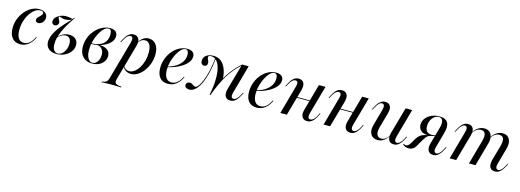

<svg xmlns="http://www.w3.org/2000/svg" viewBox="-6 -1203 5839 2157"><g transform="rotate(15 2914.0 -124.5)"><path d="M160.5 11.3Q100 11.3 66.1 -29.4Q32.3 -70.2 32.3 -142.7Q32.3 -199.2 51.6 -250Q71 -300.8 104 -340.3Q137.1 -379.8 179.8 -402.8Q222.6 -425.8 268.5 -425.8Q312.9 -425.8 339.1 -405.6Q365.3 -385.5 365.3 -350.8Q365.3 -329.8 355.6 -311.7Q346 -293.5 329.8 -282.7Q313.7 -271.8 295.2 -271.8Q280.6 -271.8 271.4 -279Q262.1 -286.3 262.1 -300Q262.1 -314.5 271 -325.8Q279.8 -337.1 291.1 -347.2Q302.4 -357.3 311.3 -367.7Q320.2 -378.2 320.2 -391.1Q320.2 -415.3 286.3 -415.3Q252.4 -415.3 221 -392.7Q189.5 -370.2 164.5 -331.5Q139.5 -292.7 125 -244Q110.5 -195.2 110.5 -143.5Q110.5 -80.6 132.3 -47.6Q154 -14.5 195.2 -14.5Q231.5 -14.5 260.5 -38.3Q289.5 -62.1 313.7 -112.1H322.6Q295.2 -51.6 253.6 -20.2Q212.1 11.3 160.5 11.3Z M583.1 11.3Q525 11.3 490.7 -17.7Q456.5 -46.8 456.5 -97.6Q456.5 -136.3 478.2 -184.3Q500 -232.3 544 -288.3Q587.9 -344.4 654.8 -409.7Q637.9 -399.2 618.1 -394Q598.4 -388.7 578.2 -388.7Q561.3 -388.7 547.6 -392.3Q533.9 -396 524.6 -400Q515.3 -404 510.5 -404Q505.6 -404 504 -401.6Q502.4 -399.2 502.4 -394.4Q502.4 -385.5 507.3 -376.2Q512.1 -366.9 517.3 -356.9Q522.6 -346.8 522.6 -335.5Q522.6 -319.4 510.5 -307.3Q498.4 -295.2 479.8 -295.2Q464.5 -295.2 454.8 -305.2Q445.2 -315.3 445.2 -332.3Q445.2 -357.3 464.1 -378.6Q483.1 -400 513.7 -413.3Q544.4 -426.6 580.6 -426.6Q601.6 -426.6 622.6 -423Q643.5 -419.4 658.9 -415.3L672.6 -434.7L679 -431.5Q641.9 -378.2 614.5 -331.5Q587.1 -284.7 569 -243.1Q550.8 -201.6 541.5 -164.5Q532.3 -127.4 532.3 -93.5Q532.3 -44.4 550 -21Q567.7 2.4 596 2.4Q621.8 2.4 644.4 -16.5Q666.9 -35.5 681 -66.9Q695.2 -98.4 695.2 -137.1Q695.2 -178.2 678.6 -197.2Q662.1 -216.1 633.1 -216.1Q606.5 -216.1 581.5 -201.6Q556.5 -187.1 538.7 -165.3L539.5 -172.6Q554.8 -191.1 574.6 -205.2Q594.4 -219.4 618.1 -227.4Q641.9 -235.5 666.9 -235.5Q714.5 -235.5 742.7 -210.9Q771 -186.3 771 -141.1Q771 -100 745.6 -65.3Q720.2 -30.6 677.8 -9.7Q635.5 11.3 583.1 11.3Z M996.8 11.3Q927.4 11.3 887.9 -31Q848.4 -73.4 848.4 -147.6Q848.4 -202.4 868.1 -252.4Q887.9 -302.4 922.6 -341.5Q957.3 -380.6 1001.2 -403.2Q1045.2 -425.8 1092.7 -425.8Q1134.7 -425.8 1157.3 -407.3Q1179.8 -388.7 1179.8 -354Q1179.8 -311.3 1145.2 -275.8Q1110.5 -240.3 1052.4 -219.4Q994.4 -198.4 922.6 -198.4L924.2 -206.5Q985.5 -206.5 1027.4 -223.8Q1069.4 -241.1 1091.1 -275Q1112.9 -308.9 1112.9 -357.3Q1112.9 -387.9 1104 -402Q1095.2 -416.1 1075.8 -416.1Q1049.2 -416.1 1023 -390.7Q996.8 -365.3 974.2 -323Q951.6 -280.6 938.3 -229.8Q925 -179 925 -128.2Q925 -69.4 945.2 -33.5Q965.3 2.4 999.2 2.4Q1021 2.4 1039.1 -12.5Q1057.3 -27.4 1067.7 -53.2Q1078.2 -79 1078.2 -109.7Q1078.2 -152.4 1055.6 -178.2Q1033.1 -204 993.5 -206.5L996 -210.5Q1043.5 -215.3 1078.6 -204.8Q1113.7 -194.4 1132.3 -171.8Q1150.8 -149.2 1150.8 -115.3Q1150.8 -79.8 1130.6 -50.8Q1110.5 -21.8 1075.8 -5.2Q1041.1 11.3 996.8 11.3Z M1154.8 186.3 1157.3 177.4Q1180.6 175.8 1194.8 170.2Q1208.9 164.5 1217.7 152Q1226.6 139.5 1232.3 116.9L1357.3 -329.8Q1366.9 -362.9 1361.3 -381.5Q1355.6 -400 1335.5 -400Q1319.4 -400 1301.6 -383.9Q1283.9 -367.7 1266.1 -334.7L1250 -304.8H1241.1L1259.7 -339.5Q1271 -360.5 1285.5 -380.2Q1300 -400 1320.2 -412.9Q1340.3 -425.8 1366.9 -425.8Q1408.1 -425.8 1425.8 -394.4Q1443.5 -362.9 1429 -311.3L1310.5 111.3Q1304 134.7 1308.9 148.4Q1313.7 162.1 1332.3 168.5Q1350.8 175 1384.7 177.4L1382.3 186.3Q1371 185.5 1351.6 185.1Q1332.3 184.7 1309.7 183.9Q1287.1 183.1 1264.5 183.1Q1231.5 183.1 1201.6 184.3Q1171.8 185.5 1154.8 186.3ZM1448.4 11.3Q1414.5 11.3 1387.9 -5.6Q1361.3 -22.6 1350.8 -50.8L1353.2 -58.1Q1363.7 -37.1 1380.6 -25.4Q1397.6 -13.7 1421 -13.7Q1452.4 -13.7 1481.5 -34.7Q1510.5 -55.6 1533.1 -91.9Q1555.6 -128.2 1568.5 -174.6Q1581.5 -221 1581.5 -271.8Q1581.5 -332.3 1562.1 -363.7Q1542.7 -395.2 1504.8 -395.2Q1483.1 -395.2 1464.1 -382.3Q1445.2 -369.4 1430.6 -345.2L1429.8 -351.6Q1451.6 -388.7 1480.2 -407.3Q1508.9 -425.8 1542.7 -425.8Q1596.8 -425.8 1628.2 -384.7Q1659.7 -343.5 1659.7 -271.8Q1659.7 -217.7 1641.9 -166.9Q1624.2 -116.1 1594.4 -75.8Q1564.5 -35.5 1526.6 -12.1Q1488.7 11.3 1448.4 11.3Z M1877.4 11.3Q1816.1 11.3 1783.1 -28.2Q1750 -67.7 1750 -141.1Q1750 -197.6 1769.4 -248.8Q1788.7 -300 1822.2 -339.9Q1855.6 -379.8 1899.2 -402.8Q1942.7 -425.8 1991.1 -425.8Q2032.3 -425.8 2054 -408.1Q2075.8 -390.3 2075.8 -357.3Q2075.8 -317.7 2044 -280.6Q2012.1 -243.5 1955.2 -214.1Q1898.4 -184.7 1822.6 -166.9V-174.2Q1883.1 -191.1 1924.2 -218.5Q1965.3 -246 1987.1 -281.9Q2008.9 -317.7 2008.9 -360.5Q2008.9 -387.9 1999.6 -402.4Q1990.3 -416.9 1972.6 -416.9Q1948.4 -416.9 1922.6 -391.9Q1896.8 -366.9 1875.4 -325.8Q1854 -284.7 1840.7 -236.3Q1827.4 -187.9 1827.4 -140.3Q1827.4 -79 1849.6 -46.8Q1871.8 -14.5 1913.7 -14.5Q1949.2 -14.5 1979 -38.3Q2008.9 -62.1 2033.1 -112.1H2041.9Q2014.5 -51.6 1972.6 -20.2Q1930.6 11.3 1877.4 11.3Z M2364.5 9.7Q2383.1 -84.7 2385.9 -162.5Q2388.7 -240.3 2375.8 -296.8Q2362.9 -353.2 2335.9 -384.3Q2308.9 -415.3 2267.7 -415.3Q2237.1 -415.3 2237.1 -394.4Q2237.1 -383.9 2241.9 -374.2Q2246.8 -364.5 2251.2 -353.6Q2255.6 -342.7 2255.6 -329Q2255.6 -311.3 2246 -301.2Q2236.3 -291.1 2219.4 -291.1Q2200.8 -291.1 2190.3 -303.6Q2179.8 -316.1 2179.8 -338.7Q2179.8 -378.2 2211.3 -402Q2242.7 -425.8 2294.4 -425.8Q2344.4 -425.8 2380.2 -399.2Q2416.1 -372.6 2437.1 -323.4Q2458.1 -274.2 2462.9 -204.8Q2446.8 -171.8 2431.9 -139.5Q2416.9 -107.3 2402.8 -71Q2388.7 -34.7 2373.4 9.7ZM2128.2 11.3Q2103.2 11.3 2088.7 0.4Q2074.2 -10.5 2074.2 -29Q2074.2 -45.2 2085.5 -55.2Q2096.8 -65.3 2114.5 -65.3Q2130.6 -65.3 2142.3 -58.5Q2154 -51.6 2164.5 -44.4Q2175 -37.1 2184.7 -37.1Q2200 -37.1 2219.4 -61.3Q2238.7 -85.5 2258.5 -133.1Q2278.2 -180.6 2294.8 -250Q2311.3 -319.4 2320.2 -409.7L2326.6 -402.4Q2317.7 -308.1 2299.2 -231.9Q2280.6 -155.6 2254.4 -101.2Q2228.2 -46.8 2196 -17.7Q2163.7 11.3 2128.2 11.3ZM2364.5 9.7Q2392.7 -66.9 2421 -127.8Q2449.2 -188.7 2480.2 -238.7Q2511.3 -288.7 2548 -331.5Q2584.7 -374.2 2629.8 -414.5L2631.5 -405.6Q2587.1 -365.3 2551.2 -323Q2515.3 -280.6 2485.5 -232.3Q2455.6 -183.9 2428.6 -124.6Q2401.6 -65.3 2373.4 9.7ZM2604 11.3Q2575.8 11.3 2558.5 -3.2Q2541.1 -17.7 2537.1 -44Q2533.1 -70.2 2541.9 -104L2629.8 -414.5H2705.6L2613.7 -84.7Q2604 -53.2 2609.7 -35.1Q2615.3 -16.9 2635.5 -16.9Q2653.2 -16.9 2670.6 -32.7Q2687.9 -48.4 2704.8 -79.8L2721 -109.7H2729.8L2711.3 -75.8Q2700.8 -54.8 2685.9 -34.7Q2671 -14.5 2650.8 -1.6Q2630.6 11.3 2604 11.3Z M2910.5 11.3Q2849.2 11.3 2816.1 -28.2Q2783.1 -67.7 2783.1 -141.1Q2783.1 -197.6 2802.4 -248.8Q2821.8 -300 2855.2 -339.9Q2888.7 -379.8 2932.3 -402.8Q2975.8 -425.8 3024.2 -425.8Q3065.3 -425.8 3087.1 -408.1Q3108.9 -390.3 3108.9 -357.3Q3108.9 -317.7 3077 -280.6Q3045.2 -243.5 2988.3 -214.1Q2931.5 -184.7 2855.6 -166.9V-174.2Q2916.1 -191.1 2957.3 -218.5Q2998.4 -246 3020.2 -281.9Q3041.9 -317.7 3041.9 -360.5Q3041.9 -387.9 3032.7 -402.4Q3023.4 -416.9 3005.6 -416.9Q2981.5 -416.9 2955.6 -391.9Q2929.8 -366.9 2908.5 -325.8Q2887.1 -284.7 2873.8 -236.3Q2860.5 -187.9 2860.5 -140.3Q2860.5 -79 2882.7 -46.8Q2904.8 -14.5 2946.8 -14.5Q2982.3 -14.5 3012.1 -38.3Q3041.9 -62.1 3066.1 -112.1H3075Q3047.6 -51.6 3005.6 -20.2Q2963.7 11.3 2910.5 11.3Z M3184.7 0 3276.6 -329.8Q3286.3 -362.1 3280.6 -379.8Q3275 -397.6 3254.8 -397.6Q3237.1 -397.6 3220.2 -382.7Q3203.2 -367.7 3185.5 -334.7L3169.4 -304.8H3160.5L3179 -339.5Q3202.4 -384.7 3227.4 -405.2Q3252.4 -425.8 3285.5 -425.8Q3314.5 -425.8 3331.9 -411.3Q3349.2 -396.8 3353.2 -371Q3357.3 -345.2 3348.4 -311.3L3260.5 0ZM3278.2 -212.9 3280.6 -221.8H3508.9L3506.5 -212.9ZM3498.4 11.3Q3469.4 11.3 3452 -3.2Q3434.7 -17.7 3430.2 -43.5Q3425.8 -69.4 3435.5 -104L3522.6 -414.5H3599.2L3506.5 -84.7Q3497.6 -53.2 3503.2 -35.1Q3508.9 -16.9 3529 -16.9Q3546.8 -16.9 3564.1 -31.9Q3581.5 -46.8 3598.4 -79.8L3613.7 -109.7H3622.6L3604.8 -75.8Q3581.5 -30.6 3556 -9.7Q3530.6 11.3 3498.4 11.3Z M3687.9 0 3779.8 -329.8Q3789.5 -362.1 3783.9 -379.8Q3778.2 -397.6 3758.1 -397.6Q3740.3 -397.6 3723.4 -382.7Q3706.5 -367.7 3688.7 -334.7L3672.6 -304.8H3663.7L3682.3 -339.5Q3705.6 -384.7 3730.6 -405.2Q3755.6 -425.8 3788.7 -425.8Q3817.7 -425.8 3835.1 -411.3Q3852.4 -396.8 3856.5 -371Q3860.5 -345.2 3851.6 -311.3L3763.7 0ZM3781.5 -212.9 3783.9 -221.8H4012.1L4009.7 -212.9ZM4001.6 11.3Q3972.6 11.3 3955.2 -3.2Q3937.9 -17.7 3933.5 -43.5Q3929 -69.4 3938.7 -104L4025.8 -414.5H4102.4L4009.7 -84.7Q4000.8 -53.2 4006.5 -35.1Q4012.1 -16.9 4032.3 -16.9Q4050 -16.9 4067.3 -31.9Q4084.7 -46.8 4101.6 -79.8L4116.9 -109.7H4125.8L4108.1 -75.8Q4084.7 -30.6 4059.3 -9.7Q4033.9 11.3 4001.6 11.3Z M4317.7 11.3Q4279.8 11.3 4255.6 -8.5Q4231.5 -28.2 4225 -63.7Q4218.5 -99.2 4232.3 -146.8L4283.1 -329.8Q4292.7 -363.7 4286.7 -381.9Q4280.6 -400 4262.1 -400Q4243.5 -400 4226.2 -383.5Q4208.9 -366.9 4191.9 -334.7L4175.8 -304.8H4166.9L4185.5 -339.5Q4196 -360.5 4210.9 -380.2Q4225.8 -400 4246 -412.9Q4266.1 -425.8 4292.7 -425.8Q4321.8 -425.8 4338.7 -411.3Q4355.6 -396.8 4359.7 -371Q4363.7 -345.2 4354 -310.5L4305.6 -138.7Q4288.7 -79 4301.6 -47.2Q4314.5 -15.3 4354 -15.3Q4381.5 -15.3 4404 -32.3Q4426.6 -49.2 4446.8 -83.9L4447.6 -78.2Q4421.8 -33.9 4389.5 -11.3Q4357.3 11.3 4317.7 11.3ZM4505.6 11.3Q4476.6 11.3 4459.7 -3.2Q4442.7 -17.7 4438.7 -44Q4434.7 -70.2 4443.5 -104L4531.5 -414.5H4607.3L4515.3 -84.7Q4505.6 -53.2 4511.3 -33.9Q4516.9 -14.5 4536.3 -14.5Q4553.2 -14.5 4571.4 -31Q4589.5 -47.6 4606.5 -79.8L4622.6 -109.7H4631.5L4612.9 -75.8Q4602.4 -54.8 4587.5 -35.1Q4572.6 -15.3 4552.8 -2Q4533.1 11.3 4505.6 11.3Z M4963.7 11.3Q4936.3 11.3 4919 -3.2Q4901.6 -17.7 4897.2 -44Q4892.7 -70.2 4902.4 -104L4958.9 -305.6Q4973.4 -358.9 4962.5 -388.3Q4951.6 -417.7 4917.7 -417.7Q4890.3 -417.7 4866.5 -399.6Q4842.7 -381.5 4828.6 -350.8Q4814.5 -320.2 4814.5 -283.1Q4814.5 -242.7 4833.9 -222.6Q4853.2 -202.4 4891.9 -202.4Q4903.2 -202.4 4916.1 -204Q4929 -205.6 4937.9 -208.1L4937.1 -201.6Q4921 -195.2 4897.2 -191.1Q4873.4 -187.1 4851.6 -187.1Q4798.4 -187.1 4769 -212.5Q4739.5 -237.9 4739.5 -283.1Q4739.5 -322.6 4764.5 -355.2Q4789.5 -387.9 4831.9 -406.9Q4874.2 -425.8 4925 -425.8Q4995.2 -425.8 5020.2 -383.1Q5045.2 -340.3 5021.8 -258.9L4973.4 -84.7Q4963.7 -51.6 4969.8 -33.1Q4975.8 -14.5 4994.4 -14.5Q5012.1 -14.5 5029.8 -31Q5047.6 -47.6 5064.5 -79.8L5080.6 -109.7H5089.5L5071 -75.8Q5060.5 -54.8 5045.6 -35.1Q5030.6 -15.3 5010.9 -2Q4991.1 11.3 4963.7 11.3ZM4677.4 11.3Q4637.1 11.3 4608.9 -16.1L4614.5 -24.2Q4628.2 -13.7 4641.1 -13.7Q4655.6 -13.7 4668.5 -25Q4681.5 -36.3 4693.5 -57.3L4720.2 -103.2Q4736.3 -130.6 4754.4 -148Q4772.6 -165.3 4802 -175.8Q4831.5 -186.3 4880.6 -192.7H4904Q4877.4 -187.9 4861.7 -180.2Q4846 -172.6 4835.5 -160.1Q4825 -147.6 4812.9 -127.4L4762.1 -41.1Q4747.6 -14.5 4726.2 -1.6Q4704.8 11.3 4677.4 11.3Z M5682.3 11.3Q5654 11.3 5636.7 -3.2Q5619.4 -17.7 5615.3 -44Q5611.3 -70.2 5620.2 -104L5669.4 -277.4Q5686.3 -338.7 5675.4 -369.4Q5664.5 -400 5625.8 -400Q5597.6 -400 5573.4 -383.1Q5549.2 -366.1 5528.2 -332.3L5527.4 -337.9Q5552.4 -381.5 5585.9 -403.6Q5619.4 -425.8 5658.1 -425.8Q5696.8 -425.8 5719.8 -406Q5742.7 -386.3 5749.6 -350.8Q5756.5 -315.3 5742.7 -267.7L5691.9 -84.7Q5682.3 -51.6 5688.3 -33.1Q5694.4 -14.5 5712.9 -14.5Q5731.5 -14.5 5748.8 -31Q5766.1 -47.6 5783.1 -79.8L5799.2 -109.7H5808.1L5789.5 -75.8Q5779 -54.8 5764.1 -35.1Q5749.2 -15.3 5729.4 -2Q5709.7 11.3 5682.3 11.3ZM5154 0 5246 -329.8Q5255.6 -362.1 5250 -381Q5244.4 -400 5225 -400Q5208.1 -400 5189.9 -383.9Q5171.8 -367.7 5154.8 -334.7L5138.7 -304.8H5129.8L5148.4 -339.5Q5159.7 -360.5 5174.2 -380.2Q5188.7 -400 5208.9 -412.9Q5229 -425.8 5255.6 -425.8Q5284.7 -425.8 5301.6 -411.3Q5318.5 -396.8 5322.6 -371Q5326.6 -345.2 5317.7 -311.3L5229.8 0ZM5378.2 0 5455.6 -277.4Q5473.4 -338.7 5462.1 -369.4Q5450.8 -400 5412.9 -400Q5384.7 -400 5360.5 -383.5Q5336.3 -366.9 5314.5 -332.3L5313.7 -337.9Q5339.5 -381.5 5373 -403.6Q5406.5 -425.8 5445.2 -425.8Q5483.1 -425.8 5506.5 -406Q5529.8 -386.3 5536.3 -350.8Q5542.7 -315.3 5529 -267.7L5454 0Z"/></g></svg>

Font: Playfair 144pt
Style: Italic
Weight: 400
Italic angle: -15.6°
Designer: Claus Eggers Sørensen
Foundry: Claus Eggers Sørensen
Version: Version 2.001;gftools[0.9.30]